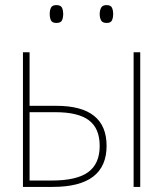

<svg xmlns="http://www.w3.org/2000/svg" viewBox="-20 -733 640 753"><path d="M70 0V-528H96V-318H201Q398 -318 398 -161Q398 0 187 0ZM504 0V-528H530V0ZM96 -25H183Q281 -25 326 -58Q371 -91 371 -161Q371 -229 329 -261Q287 -293 197 -293H96ZM398 -643Q382 -643 376.5 -653Q371 -663 371 -678Q371 -692 376.5 -702.5Q382 -713 398 -713Q415 -713 419.5 -702Q424 -691 424 -678Q424 -665 419.5 -654Q415 -643 398 -643ZM201 -643Q185 -643 180 -653Q175 -663 175 -678Q175 -693 180 -703Q185 -713 201 -713Q219 -713 223.5 -702Q228 -691 228 -678Q228 -665 223.5 -654Q219 -643 201 -643Z"/></svg>

Font: Noto Sans Mono Thin
Style: Regular
Weight: 100
Designer: Monotype Design Team
Foundry: Monotype Imaging Inc.
Version: Version 2.014